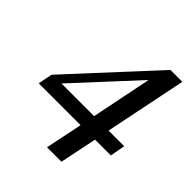

<svg xmlns="http://www.w3.org/2000/svg" viewBox="-187 -765 902 902"><g transform="rotate(45 264.0 -314.5)"><path d="M511 -166H406L368 19H272L310 -166H32L46 -237L425 -648H504L421 -241H525ZM108 -241H325L386 -542Z"/></g></svg>

Font: Source Serif Pro SemiBold
Style: Italic
Weight: 600
Italic angle: -12°
Designer: Frank Grießhammer
Foundry: Adobe Systems Incorporated
Version: Version 3.001;hotconv 1.0.111;makeotfexe 2.5.65597